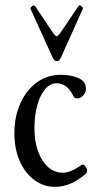

<svg xmlns="http://www.w3.org/2000/svg" viewBox="-20 -716 374 747"><path d="M194 11Q149 11 113 -16Q77 -43 56.5 -90Q36 -137 36 -197Q36 -263 59.5 -314.5Q83 -366 123.5 -395.5Q164 -425 216 -425Q251 -425 277.5 -415.5Q304 -406 311 -389Q314 -383 314 -366Q314 -356 303.5 -344.5Q293 -333 282 -333Q277 -333 272.5 -334.5Q268 -336 265 -343Q242 -392 200 -392Q175 -392 155.5 -369Q136 -346 125 -306.5Q114 -267 114 -218Q114 -141 145 -92.5Q176 -44 225 -44Q254 -44 297 -74Q303 -78 309 -72.5Q315 -67 318 -58Q321 -49 316 -42Q257 11 194 11ZM201 -478Q191 -478 185 -492L99 -681Q97 -686 104 -691Q111 -698 116 -693L187 -587Q196 -575 201 -575Q205 -575 214 -587L286 -693Q289 -699 297 -691Q305 -685 302 -681L217 -492Q214 -486 210.5 -482Q207 -478 201 -478Z"/></svg>

Font: Junicode Two Beta Condensed
Style: Regular
Weight: 400
Width: 3
Designer: Peter S. Baker
Foundry: Briery Creek Software
Version: Version 1.053; ttfautohint (v1.8.4)